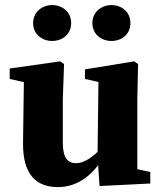

<svg xmlns="http://www.w3.org/2000/svg" viewBox="-20 -741 647 776"><path d="M214.3 15.2C296.1 15.2 362.1 -36.5 409.4 -124.4H428.8L405.8 -163.7C376 -121.7 327.6 -81.5 288.2 -81.5C254.1 -81.5 233.9 -101.7 233.9 -164V-340.8L238.9 -482.3L223.1 -493L19.2 -464.1V-421.9L108.6 -401.9L76.8 -433.9L73.1 -164.8C71.4 -32.8 128.6 15.2 214.3 15.2ZM382.4 10.9 587.4 0.7V-45.8L535 -57.2V-340.8L538 -482.3L522.2 -493L323.2 -460.5V-421.9L377.9 -409.8L374.2 -106.8L382.4 10.9ZM190.6 -575.4C232 -575.4 267.6 -602.2 267.6 -647.9C267.6 -692.9 232 -720.5 190.6 -720.5C150.7 -720.5 113.8 -692.9 113.8 -647.9C113.8 -602.2 150.7 -575.4 190.6 -575.4ZM430.4 -575.4C471.7 -575.4 507.1 -602.2 507.1 -647.9C507.1 -692.9 471.7 -720.5 430.4 -720.5C390.4 -720.5 353.3 -692.9 353.3 -647.9C353.3 -602.2 390.4 -575.4 430.4 -575.4Z"/></svg>

Font: Source Serif Variable
Style: Regular
Weight: 389
Designer: Frank Grießhammer
Foundry: Adobe Systems Incorporated
Version: Version 3.001;hotconv 1.0.111;makeotfexe 2.5.65597